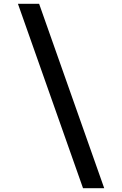

<svg xmlns="http://www.w3.org/2000/svg" viewBox="-20 -843 640 1006"><path d="M415 143 74 -823H185L526 143Z"/></svg>

Font: Zed Mono Semibold Extended
Style: Regular
Weight: 600
Width: 7
Monospace: yes
Designer: Belleve Invis
Foundry: Belleve Invis
Version: Version 1.0.0; ttfautohint (v1.8.4)